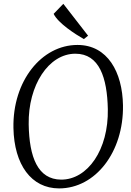

<svg xmlns="http://www.w3.org/2000/svg" viewBox="-20 -997 700 1026"><path d="M295.9 9.8C490.2 9.8 641.1 -184.6 637.2 -434.1C634.3 -611.3 555.2 -756.8 394 -756.8C202.1 -756.8 46.9 -564 51.8 -313C55.7 -117.2 147 9.8 295.9 9.8ZM306.6 -37.1C182.1 -38.1 136.2 -156.2 133.3 -333C129.9 -541.5 239.7 -710 382.8 -710C511.2 -710 552.7 -581.5 556.2 -414.1C560.5 -196.3 447.8 -36.6 306.6 -37.1ZM428.2 -788.1 450.7 -806.2 318.4 -976.6 266.6 -922.9C290.5 -873.5 380.9 -814.9 428.2 -788.1Z"/></svg>

Font: Merriweather
Style: Light Italic
Weight: 300
Italic angle: -7.5°
Designer: Eben Sorkin
Foundry: Eben Sorkin
Version: Version 1.001